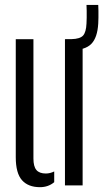

<svg xmlns="http://www.w3.org/2000/svg" viewBox="-20 -761 424 788"><path d="M44.7 -115.7V-600H117.2V-110.2Q117.2 -77.9 129.3 -63.4Q141.5 -48.9 168 -48.9Q185.4 -48.9 202.5 -57.3V-13.3Q178.2 7.2 144 7.2Q95.9 7.2 70.3 -21.4Q44.7 -50.1 44.7 -115.7ZM246.6 0V-600H319.1V0ZM273.3 -555.2Q259.8 -555.2 250.2 -558.2L249.2 -600.4Q255.9 -600.4 261.7 -600.4Q267.5 -600.4 273.3 -600.4Q308.3 -601.2 320.9 -615Q333.4 -628.9 335 -664.5Q335.5 -674.4 335.8 -688.5Q336 -702.6 335.8 -716.7Q335.5 -730.8 335 -740.7H383.2Q383.7 -730.8 384 -716.7Q384.2 -702.6 384 -688.5Q383.7 -674.4 383.2 -664.5Q379.9 -606.5 354.7 -580.8Q329.4 -555.2 273.3 -555.2Z"/></svg>

Font: Big Shoulders Stencil Thin
Style: Regular
Weight: 100
Designer: Patric King
Foundry: XO Type Co
Version: Version 2.001